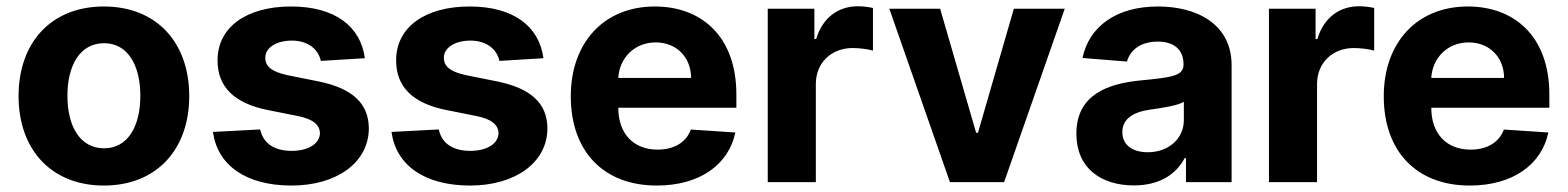

<svg xmlns="http://www.w3.org/2000/svg" viewBox="-20 -573 4932 604"><path d="M306.8 10.7C472.3 10.7 575.3 -102.6 575.3 -270.6C575.3 -439.6 472.3 -552.6 306.8 -552.6C141.3 -552.6 38.4 -439.6 38.4 -270.6C38.4 -102.6 141.3 10.7 306.8 10.7ZM307.5 -106.5C231.2 -106.5 192.1 -176.5 192.1 -271.7C192.1 -366.8 231.2 -437.1 307.5 -437.1C382.5 -437.1 421.5 -366.8 421.5 -271.7C421.5 -176.5 382.5 -106.5 307.5 -106.5Z M1127.8 -389.9C1114.3 -490.4 1033.4 -552.6 895.6 -552.6C756 -552.6 664.1 -487.9 664.4 -382.8C664.1 -301.1 715.6 -248.2 822.1 -226.9L916.5 -208.1C964.1 -198.5 985.8 -181.1 986.5 -153.8C985.8 -121.4 950.6 -98.4 897.7 -98.4C843.8 -98.4 807.9 -121.4 798.7 -165.8L649.9 -158C664.1 -53.6 752.8 10.7 897.4 10.7C1038.7 10.7 1139.9 -61.4 1140.3 -169C1139.9 -247.9 1088.4 -295.1 982.6 -316.8L883.9 -336.6C833.1 -347.7 814.3 -365.1 814.6 -391.3C814.3 -424 851.2 -445.3 898.1 -445.3C950.6 -445.3 981.9 -416.5 989.3 -381.4Z M1689.6 -389.9C1676.1 -490.4 1595.2 -552.6 1457.4 -552.6C1317.8 -552.6 1225.9 -487.9 1226.2 -382.8C1225.9 -301.1 1277.3 -248.2 1383.9 -226.9L1478.3 -208.1C1525.9 -198.5 1547.6 -181.1 1548.3 -153.8C1547.6 -121.4 1512.4 -98.4 1459.5 -98.4C1405.5 -98.4 1369.7 -121.4 1360.4 -165.8L1211.6 -158C1225.9 -53.6 1314.6 10.7 1459.2 10.7C1600.5 10.7 1701.7 -61.4 1702.1 -169C1701.7 -247.9 1650.2 -295.1 1544.4 -316.8L1445.7 -336.6C1394.9 -347.7 1376.1 -365.1 1376.4 -391.3C1376.1 -424 1413 -445.3 1459.9 -445.3C1512.4 -445.3 1543.7 -416.5 1551.1 -381.4Z M2046.2 10.7C2181.1 10.7 2272 -55 2293.3 -156.2L2153.4 -165.5C2138.1 -123.9 2099.1 -102.3 2048.7 -102.3C1973 -102.3 1925.1 -152.3 1925.1 -233.7V-234H2296.5V-275.6C2296.5 -460.9 2184.3 -552.6 2040.1 -552.6C1879.6 -552.6 1775.6 -438.6 1775.6 -270.2C1775.6 -97.3 1878.2 10.7 2046.2 10.7ZM1925.1 -327.8C1928.3 -389.9 1975.5 -439.6 2042.6 -439.6C2108.3 -439.6 2153.8 -392.8 2154.1 -327.8Z M2395.2 0H2546.5V-308.6C2546.5 -375.7 2595.5 -421.9 2662.3 -421.9C2683.2 -421.9 2712 -418.3 2726.2 -413.7V-547.9C2712.7 -551.1 2693.9 -553.3 2678.6 -553.3C2617.5 -553.3 2567.5 -517.8 2547.6 -450.3H2541.9V-545.5H2395.2Z M3329.5 -545.5H3169.4L3056.5 -155.2H3050.8L2937.5 -545.5H2777.7L2968.4 0H3138.8Z M3547.2 10.3C3627.8 10.3 3680 -24.9 3706.7 -75.6H3710.9V0H3854.4V-367.9C3854.4 -497.9 3744.3 -552.6 3622.9 -552.6C3492.2 -552.6 3406.2 -490.1 3385.3 -390.6L3525.2 -379.3C3535.5 -415.5 3567.8 -442.1 3622.2 -442.1C3673.7 -442.1 3703.1 -416.2 3703.1 -371.4V-369.3C3703.1 -334.2 3665.8 -329.5 3571 -320.3C3463.1 -310.4 3366.1 -274.1 3366.1 -152.3C3366.1 -44.4 3443.2 10.3 3547.2 10.3ZM3590.6 -94.1C3544 -94.1 3510.7 -115.8 3510.7 -157.3C3510.7 -199.9 3545.8 -220.9 3599.1 -228.3C3632.1 -233 3686.1 -240.8 3704.2 -252.8V-195C3704.2 -137.8 3657 -94.1 3590.6 -94.1Z M3971.9 0H4123.2V-308.6C4123.2 -375.7 4172.2 -421.9 4239 -421.9C4259.9 -421.9 4288.7 -418.3 4302.9 -413.7V-547.9C4289.4 -551.1 4270.6 -553.3 4255.3 -553.3C4194.2 -553.3 4144.2 -517.8 4124.3 -450.3H4118.6V-545.5H3971.9Z M4603.7 10.7C4738.6 10.7 4829.5 -55 4850.9 -156.2L4710.9 -165.5C4695.7 -123.9 4656.6 -102.3 4606.2 -102.3C4530.5 -102.3 4482.6 -152.3 4482.6 -233.7V-234H4854V-275.6C4854 -460.9 4741.8 -552.6 4597.7 -552.6C4437.1 -552.6 4333.1 -438.6 4333.1 -270.2C4333.1 -97.3 4435.7 10.7 4603.7 10.7ZM4482.6 -327.8C4485.8 -389.9 4533 -439.6 4600.1 -439.6C4665.8 -439.6 4711.3 -392.8 4711.6 -327.8Z"/></svg>

Font: Karasuma Gothic
Style: Bold
Weight: 700
Designer: Rasmus Andersson / Ryoko Nishizuka
Foundry: Genbu
Version: Version 1.00